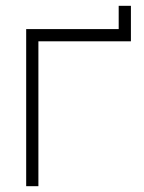

<svg xmlns="http://www.w3.org/2000/svg" viewBox="-20 -640 495 660"><path d="M70 0V-540H388V-620H430V-498H112V0Z"/></svg>

Font: Manrope ExtraLight
Style: Regular
Weight: 200
Designer: Mikhail Sharanda
Foundry: Mikhail Sharanda
Version: Version 4.505